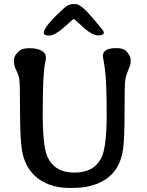

<svg xmlns="http://www.w3.org/2000/svg" viewBox="-20 -919 728 949"><path d="M340.8 -898.9H353Q379.9 -898.9 436.5 -832Q493.2 -765.1 493.2 -761.2V-757.8Q493.2 -744.1 465.8 -744.1Q438.5 -744.1 402.3 -774.9Q385.7 -789.1 366.2 -807.1Q346.7 -825.2 344.2 -825.2Q341.8 -825.2 318.8 -803.7Q254.4 -743.7 226.6 -743.7H226.1H218.8Q196.3 -743.7 196.3 -757.3Q196.3 -787.1 295.4 -877.9Q318.4 -898.9 340.8 -898.9ZM488.3 -641.6Q488.3 -681.2 553.7 -681.2Q587.9 -681.2 601.1 -668.9Q625.5 -646 625.5 -623.5V-607.9Q625.5 -599.6 613.8 -572.3Q602.1 -544.9 598.9 -521.2Q595.7 -497.6 595.7 -365Q595.7 -232.4 587.9 -178.7Q571.3 -65.9 480.5 -20Q420.9 9.8 341.3 9.8H321.8Q256.8 9.8 205.1 -14.6Q107.9 -61 88.4 -176.8Q79.1 -233.4 79.1 -370.4Q79.1 -507.3 75.2 -528.8Q71.3 -550.3 60.1 -572Q48.8 -593.8 48.8 -620.8Q48.8 -647.9 80.1 -670.9Q93.3 -680.7 127.7 -680.7Q162.1 -680.7 184.6 -668.9Q207 -657.2 207 -632.8Q207 -625.5 203.1 -607.4Q191.4 -555.7 191.4 -376L190.9 -372.1Q190.9 -195.8 213.9 -145.5Q250 -65.9 345.7 -65.9Q391.6 -65.9 424.6 -81.3Q457.5 -96.7 479 -134.8Q507.3 -185.5 507.3 -355.2Q507.3 -524.9 497.8 -583Q488.3 -641.1 488.3 -641.6Z"/></svg>

Font: Averia Libre
Style: Regular
Weight: 400
Version: Version 1.002